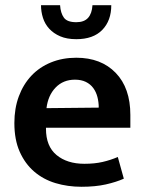

<svg xmlns="http://www.w3.org/2000/svg" viewBox="-20 -705 554 735"><path d="M479 -216H156V-212Q156 -145 196.5 -111.5Q237 -78 303 -78Q342 -78 372.5 -85Q403 -92 431 -104L454 -21Q425 -8 385 1Q345 10 292 10Q239 10 192.5 -4Q146 -18 111 -48Q76 -78 55.5 -124Q35 -170 35 -234Q35 -290 52 -336Q69 -382 100 -415Q131 -448 175 -466Q219 -484 272 -484Q367 -484 423 -426Q479 -368 479 -265ZM358 -293Q358 -314 353 -333.5Q348 -353 337 -368Q326 -383 308.5 -391.5Q291 -400 267 -400Q222 -400 193 -370Q164 -340 158 -291ZM210 -685Q212 -655 224.5 -637.5Q237 -620 272 -620Q302 -620 317 -636.5Q332 -653 334 -685H406Q406 -626 371.5 -590.5Q337 -555 272 -555Q236 -555 210.5 -566Q185 -577 168.5 -595Q152 -613 144.5 -636.5Q137 -660 137 -685Z"/></svg>

Font: Mukta SemiBold
Style: Regular
Weight: 600
Designer: Girish Dalvi and Yashodeep Gholap
Foundry: Ek Type
Version: Version 2.538;PS 1.002;hotconv 16.6.51;makeotf.lib2.5.65220;